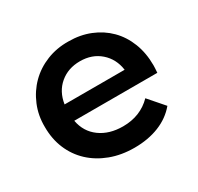

<svg xmlns="http://www.w3.org/2000/svg" viewBox="-122 -686 867 839"><g transform="rotate(-30 311.0 -266.5)"><path d="M582 -227H163Q174 -167 220.5 -133Q267 -99 336 -99Q424 -99 481 -157L548 -80Q512 -37 457 -15Q402 7 333 7Q267 7 212.5 -13.5Q158 -34 119 -70.5Q80 -107 59 -157Q38 -207 38 -267Q37 -325 58 -375.5Q79 -426 116 -463Q153 -500 204 -520.5Q255 -541 314 -540Q373 -540 422.5 -520Q472 -500 508 -464Q544 -428 564 -377Q584 -326 584 -264Q584 -257 583.5 -248Q583 -239 582 -227ZM162 -310H465Q457 -368 416 -404Q375 -440 314 -440Q254 -440 212.5 -405Q171 -370 162 -310Z"/></g></svg>

Font: CMG Sans SemiBold
Style: Regular
Weight: 600
Designer: Julieta Ulanovsky
Foundry: Julieta Ulanovsky
Version: Version 7.200